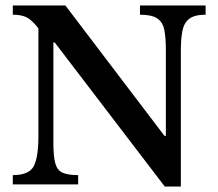

<svg xmlns="http://www.w3.org/2000/svg" viewBox="-20 -677 799 705"><path d="M644 8H585L181 -521H176V-153Q176 -103 183 -77.5Q190 -52 209.5 -43Q229 -34 267 -34V0H27V-34Q87 -34 104 -67Q121 -100 121 -176V-573Q97 -604 77.5 -613.5Q58 -623 27 -623V-657H220L584 -178H589V-494Q589 -538 583.5 -566.5Q578 -595 558 -609Q538 -623 494 -623V-657H735V-623Q695 -623 675.5 -608.5Q656 -594 650 -564.5Q644 -535 644 -490Z"/></svg>

Font: STIX Two Text Medium
Style: Regular
Weight: 500
Designer: Ross Mills, John Hudson & Paul Hanslow, Tiro Typeworks Ltd; with prior portions MicroPress Inc., and Coen Hoffman.
Foundry: Tiro Typeworks Ltd
Version: Version 2.13 b171